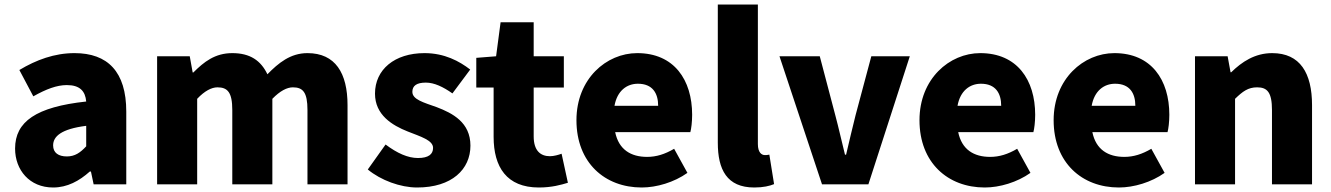

<svg xmlns="http://www.w3.org/2000/svg" viewBox="-20 -819 5915 853"><path d="M216 14C279 14 332 -15 379 -57H384L396 0H541V-323C541 -501 458 -583 311 -583C222 -583 141 -553 66 -508L128 -391C185 -423 232 -441 277 -441C335 -441 359 -414 363 -368C141 -344 47 -279 47 -159C47 -64 111 14 216 14ZM277 -124C240 -124 216 -140 216 -173C216 -213 252 -246 363 -260V-169C337 -141 313 -124 277 -124Z M678 0H856V-380C889 -415 920 -431 946 -431C991 -431 1012 -409 1012 -330V0H1190V-380C1224 -415 1255 -431 1281 -431C1326 -431 1346 -409 1346 -330V0H1524V-352C1524 -494 1470 -583 1346 -583C1270 -583 1217 -539 1168 -489C1139 -550 1091 -583 1012 -583C935 -583 886 -544 839 -497H836L823 -569H678Z M1833 14C1988 14 2070 -67 2070 -172C2070 -275 1991 -316 1920 -343C1861 -364 1812 -377 1812 -411C1812 -438 1831 -452 1872 -452C1909 -452 1949 -433 1990 -404L2069 -510C2021 -547 1955 -583 1866 -583C1733 -583 1646 -510 1646 -403C1646 -308 1723 -262 1791 -235C1849 -212 1904 -196 1904 -162C1904 -134 1884 -117 1837 -117C1792 -117 1745 -138 1693 -177L1614 -66C1672 -18 1759 14 1833 14Z M2374 14C2432 14 2473 2 2503 -7L2475 -136C2461 -131 2441 -125 2423 -125C2381 -125 2351 -150 2351 -213V-430H2485V-569H2351V-720H2204L2184 -569L2096 -562V-430H2173V-211C2173 -77 2231 14 2374 14Z M2831 14C2897 14 2975 -9 3034 -51L2975 -158C2934 -134 2896 -122 2855 -122C2783 -122 2729 -154 2713 -232H3047C3051 -246 3055 -277 3055 -309C3055 -464 2975 -583 2811 -583C2674 -583 2541 -469 2541 -285C2541 -96 2667 14 2831 14ZM2710 -349C2722 -416 2765 -447 2814 -447C2879 -447 2904 -405 2904 -349Z M3331 14C3371 14 3400 7 3419 -1L3398 -132C3388 -130 3384 -130 3378 -130C3364 -130 3347 -141 3347 -179V-799H3169V-185C3169 -66 3209 14 3331 14Z M3632 0H3838L4022 -569H3851L3781 -307C3767 -251 3753 -192 3739 -132H3734C3719 -192 3706 -251 3691 -307L3622 -569H3443Z M4355 14C4421 14 4499 -9 4558 -51L4499 -158C4458 -134 4420 -122 4379 -122C4307 -122 4253 -154 4237 -232H4571C4575 -246 4579 -277 4579 -309C4579 -464 4499 -583 4335 -583C4198 -583 4065 -469 4065 -285C4065 -96 4191 14 4355 14ZM4234 -349C4246 -416 4289 -447 4338 -447C4403 -447 4428 -405 4428 -349Z M4951 14C5017 14 5095 -9 5154 -51L5095 -158C5054 -134 5016 -122 4975 -122C4903 -122 4849 -154 4833 -232H5167C5171 -246 5175 -277 5175 -309C5175 -464 5095 -583 4931 -583C4794 -583 4661 -469 4661 -285C4661 -96 4787 14 4951 14ZM4830 -349C4842 -416 4885 -447 4934 -447C4999 -447 5024 -405 5024 -349Z M5289 0H5467V-380C5501 -413 5525 -431 5565 -431C5610 -431 5631 -409 5631 -330V0H5809V-352C5809 -494 5756 -583 5632 -583C5555 -583 5497 -544 5450 -498H5447L5434 -569H5289Z"/></svg>

Font: Noto Sans CJK HK Black
Style: Regular
Weight: 900
Designer: Ryoko NISHIZUKA 西塚涼子 (kana, bopomofo & ideographs); Paul D. Hunt (Latin, Greek & Cyrillic); Sandoll Communications 산돌커뮤니
Foundry: Adobe
Version: Version 2.004;hotconv 1.0.118;makeotfexe 2.5.65603